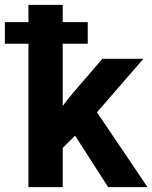

<svg xmlns="http://www.w3.org/2000/svg" viewBox="-53 -770 627 790"><path d="M256 -212 392 0H554L346 -308L537 -528H368C314 -463 256 -402 205 -334V-590H308V-679H205V-750H64V-679H-33V-590H64V0H205V-161Z"/></svg>

Font: Asimov
Style: Regular
Weight: 500
Designer: Google
Version: Version 2.000980; 2014